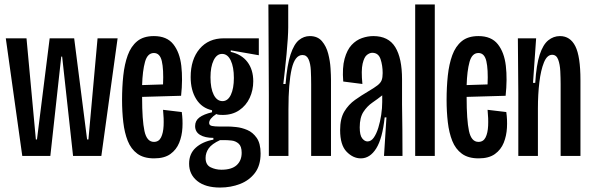

<svg xmlns="http://www.w3.org/2000/svg" viewBox="-20 -700 2653 862"><path d="M80 0 6 -528H99L141 -74H146L203 -528H313L371 -74H377L418 -528H508L435 0H308L259 -446H255L206 0Z M672 11Q625 11 596.5 -10Q568 -31 553.5 -67.5Q539 -104 533.5 -151.5Q528 -199 528 -251Q528 -309 533.5 -360.5Q539 -412 553.5 -452Q568 -492 596 -515Q624 -538 671 -538Q729 -538 758 -501.5Q787 -465 794 -404.5Q801 -344 793 -270L618 -265V-263Q618 -161 628.5 -112Q639 -63 671 -63Q693 -63 703 -83Q713 -103 714.5 -135.5Q716 -168 712 -207L796 -197Q801 -163 799 -126.5Q797 -90 784.5 -59Q772 -28 745 -8.5Q718 11 672 11ZM671 -462Q642 -462 631 -422Q620 -382 618 -318L712 -321Q715 -389 706.5 -425.5Q698 -462 671 -462Z M968 142Q902 142 865.5 112.5Q829 83 829 35Q829 -10 859 -37Q889 -64 938 -73V-81Q900 -81 878 -94.5Q856 -108 856 -134Q856 -158 875 -172.5Q894 -187 932 -196V-205Q886 -215 861 -255Q836 -295 836 -354Q836 -433 876 -480.5Q916 -528 985 -528H1142V-452L1016 -474V-467Q1065 -456 1091 -421.5Q1117 -387 1117 -335Q1117 -295 1101 -260.5Q1085 -226 1054 -205Q1023 -184 980 -184Q974 -184 965.5 -184.5Q957 -185 951 -188Q919 -167 919 -148Q919 -137 932 -134.5Q945 -132 963 -132H1004Q1017 -132 1041 -129.5Q1065 -127 1090 -116.5Q1115 -106 1132.5 -81Q1150 -56 1150 -11Q1150 43 1124.5 76.5Q1099 110 1057.5 126Q1016 142 968 142ZM979 -246Q1003 -246 1016.5 -274.5Q1030 -303 1030 -350Q1030 -399 1016 -428.5Q1002 -458 977 -458Q953 -458 939 -429Q925 -400 925 -353Q925 -303 939.5 -274.5Q954 -246 979 -246ZM974 62Q1020 62 1042.5 41.5Q1065 21 1065 -14Q1065 -43 1051.5 -55Q1038 -67 1020 -69Q1002 -71 987 -71H968Q931 -54 917 -34Q903 -14 903 9Q903 40 925.5 51Q948 62 974 62Z M1187 0V-273L1185 -680H1274V-577Q1274 -558 1272 -526Q1270 -494 1266.5 -457Q1263 -420 1259 -384.5Q1255 -349 1252 -323H1262Q1269 -409 1284.5 -455.5Q1300 -502 1322 -520Q1344 -538 1371 -538Q1406 -538 1425.5 -515Q1445 -492 1453.5 -459Q1462 -426 1464 -393.5Q1466 -361 1466 -342V0H1377V-321Q1377 -354 1375.5 -384Q1374 -414 1365.5 -433.5Q1357 -453 1338 -453Q1304 -453 1289.5 -390.5Q1275 -328 1275 -209V0Z M1600 11Q1565 11 1536 -19Q1507 -49 1507 -116Q1507 -168 1526 -199.5Q1545 -231 1574 -251.5Q1603 -272 1632 -289Q1661 -306 1675 -317Q1689 -328 1693.5 -340Q1698 -352 1698 -372Q1698 -406 1688.5 -434.5Q1679 -463 1651 -463Q1640 -463 1627.5 -453.5Q1615 -444 1608 -414Q1601 -384 1607 -323L1521 -334Q1516 -396 1527 -436Q1538 -476 1558.5 -498Q1579 -520 1605 -529Q1631 -538 1656 -538Q1724 -538 1754.5 -488.5Q1785 -439 1785 -344V-231Q1786 -174 1786.5 -116Q1787 -58 1787 0H1704Q1707 -43 1709.5 -86.5Q1712 -130 1715 -173H1707Q1697 -78 1669 -33.5Q1641 11 1600 11ZM1630 -65Q1646 -65 1658 -82Q1670 -99 1678.5 -126.5Q1687 -154 1691.5 -184.5Q1696 -215 1696 -242V-272Q1676 -256 1652 -239.5Q1628 -223 1611.5 -197.5Q1595 -172 1595 -128Q1595 -93 1606 -79Q1617 -65 1630 -65Z M1844 0V-680H1932V0Z M2129 11Q2082 11 2053.5 -10Q2025 -31 2010.5 -67.5Q1996 -104 1990.5 -151.5Q1985 -199 1985 -251Q1985 -309 1990.5 -360.5Q1996 -412 2010.5 -452Q2025 -492 2053 -515Q2081 -538 2128 -538Q2186 -538 2215 -501.5Q2244 -465 2251 -404.5Q2258 -344 2250 -270L2075 -265V-263Q2075 -161 2085.5 -112Q2096 -63 2128 -63Q2150 -63 2160 -83Q2170 -103 2171.5 -135.5Q2173 -168 2169 -207L2253 -197Q2258 -163 2256 -126.5Q2254 -90 2241.5 -59Q2229 -28 2202 -8.5Q2175 11 2129 11ZM2128 -462Q2099 -462 2088 -422Q2077 -382 2075 -318L2169 -321Q2172 -389 2163.5 -425.5Q2155 -462 2128 -462Z M2307 0V-281L2305 -528H2387L2373 -328H2383Q2388 -409 2403 -454.5Q2418 -500 2441.5 -519Q2465 -538 2494 -538Q2540 -538 2563 -492.5Q2586 -447 2586 -340V0H2497V-322Q2497 -349 2495.5 -380Q2494 -411 2486 -432.5Q2478 -454 2459 -454Q2436 -454 2422 -419.5Q2408 -385 2401.5 -330.5Q2395 -276 2395 -213V0Z"/></svg>

Font: Bricolage Grotesque 48pt Condensed
Style: Regular
Weight: 400
Width: 3
Designer: Mathieu Triay
Foundry: Atelier Triay
Version: Version 1.000; ttfautohint (v1.8.4.7-5d5b);gftools[0.9.32]